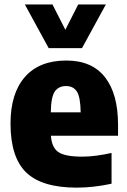

<svg xmlns="http://www.w3.org/2000/svg" viewBox="-20 -828 569 858"><path d="M322.5 10.5Q167.5 10.5 97.2 -57.2Q27 -125 27 -276Q27 -410.5 91.2 -484Q155.5 -557.5 276.5 -557.5Q390.5 -557.5 449 -483.2Q507.5 -409 507.5 -270V-221.5H207.5Q211 -169 240.8 -148.5Q270.5 -128 347 -128Q378 -128 411.5 -132.5Q445 -137 478.5 -144.5V-7Q397.5 10.5 322.5 10.5ZM275 -443.5Q242 -443.5 225 -419.2Q208 -395 207 -326H340.5Q339.5 -394.5 323.5 -419Q307.5 -443.5 275 -443.5ZM197.5 -613 91 -808H214.5L272 -695L329.5 -808H453L346.5 -613Z"/></svg>

Font: Encode Sans SemiCondensed SemiCondensed ExtraBold
Style: Regular
Weight: 800
Width: 4
Designer: Multiple Designers
Foundry: Impallari Type
Version: Version 3.000; ttfautohint (v1.8.3) -l 8 -r 50 -G 200 -x 14 